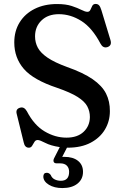

<svg xmlns="http://www.w3.org/2000/svg" viewBox="-20 -734 632 975"><path d="M323.5 16Q321.5 16 320 16L296 62.5Q301 62.5 306.5 62.5Q351 62.5 376.2 82.8Q401.5 103 401.5 138.5Q401.5 176 373.5 198.5Q345.5 221 296.5 221Q255.5 221 228.2 204.2Q201 187.5 200 163.5Q200 143.5 217 143.5Q229 143 237.5 154.5Q244 170.5 258 177.2Q272 184 289 184Q331 184 331 138.5Q331 119 319.5 107.2Q308 95.5 285.5 95.5H268Q256 95.5 252.8 88Q249.5 80.5 254.5 70L283.5 13Q237.5 6 209.8 -8.5Q182 -23 171.5 -23Q160.5 -23 154.8 -13.2Q149 -3.5 143.2 6.2Q137.5 16 126.5 16Q106 16 100.5 -10.5L64.5 -157Q59 -180.5 81.5 -187Q102.5 -193.5 116.5 -169Q153 -98.5 206.5 -66.8Q260 -35 317.5 -35Q373.5 -35 404.8 -64.8Q436 -94.5 436.5 -139.5Q436.5 -169 423.2 -194Q410 -219 374 -241.8Q338 -264.5 270 -288Q149.5 -328 101 -384.2Q52.5 -440.5 52.5 -518.5Q52.5 -576.5 79.8 -620.5Q107 -664.5 156 -689Q205 -713.5 269.5 -713.5Q314.5 -713.5 344.5 -703.5Q374.5 -693.5 393.5 -683.8Q412.5 -674 424 -674Q434.5 -674 439 -684Q443.5 -694 448.5 -704Q453.5 -714 465.5 -714Q476.5 -714 483 -707Q489.5 -700 495 -682L541 -530.5Q549.5 -502 524.5 -494.5Q503 -488.5 490.5 -512Q448 -593 393.2 -627.5Q338.5 -662 279 -662Q223.5 -662 190.8 -630.2Q158 -598.5 158 -549.5Q158 -518 172.2 -491.5Q186.5 -465 221.8 -441Q257 -417 320 -394Q402.5 -365 450.5 -331.8Q498.5 -298.5 518.5 -258.8Q538.5 -219 538 -169.5Q538 -118.5 513 -76.5Q488 -34.5 440.2 -9.2Q392.5 16 323.5 16Z"/></svg>

Font: Fraunces 9pt Soft
Style: Regular
Weight: 400
Version: Version 1.000;[0bf87f6ff]